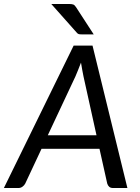

<svg xmlns="http://www.w3.org/2000/svg" viewBox="-52 -946 704 966"><path d="M0 0ZM589 0H517Q504.5 0 497.5 -6.2Q490.5 -12.5 487.5 -22.5L448.5 -197.5H157L75 -22.5Q70.5 -13.5 61.2 -6.8Q52 0 40.5 0H-32.5L318.5 -716.5H413.5ZM188.5 -265.5H433.5L368 -562Q365.5 -575.5 362 -593Q358.5 -610.5 355.5 -631Q348 -610.5 340.5 -592.8Q333 -575 327.5 -561.5ZM293.5 -926Q308.5 -926 316 -923.5Q323.5 -921 330.5 -910L419.5 -773H360.5Q350.5 -773 344.8 -774.2Q339 -775.5 333.5 -782.5L206 -926Z"/></svg>

Font: Lato
Style: Italic
Weight: 400
Italic angle: -7°
Designer: Lukasz Dziedzic
Foundry: tyPoland Lukasz Dziedzic
Version: Version 2.007; 2014-02-27